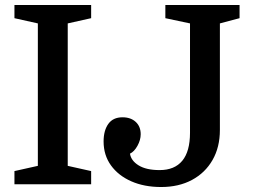

<svg xmlns="http://www.w3.org/2000/svg" viewBox="-20 -740 1017 771"><path d="M252 -646V-74L346 -53V0H38V-53L132 -74V-646L38 -667V-720H346V-667ZM743 -207V-646L644 -667V-720H942V-667L863 -646V-218Q863 -149 833.5 -97.5Q804 -46 751 -17.5Q698 11 627 11Q559 11 507 -12Q455 -35 425.5 -76Q396 -117 396 -172Q396 -216 415 -242.5Q434 -269 472 -269Q505 -269 525 -250.5Q545 -232 545 -201Q545 -178 532 -154.5Q519 -131 502 -123Q506 -95 536.5 -76Q567 -57 621 -57Q681 -57 712 -94.5Q743 -132 743 -207Z"/></svg>

Font: Domine SemiBold
Style: Regular
Weight: 600
Designer: Pablo Impallari, Rodrigo Fuenzalida, Brenda Gallo
Foundry: Pablo Impallari, Rodrigo Fuenzalida, Brenda Gallo
Version: Version 2.000